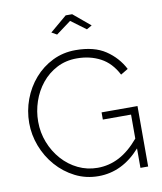

<svg xmlns="http://www.w3.org/2000/svg" viewBox="-98 -995 913 1079"><g transform="rotate(-10 358.5 -456.0)"><path d="M377 5Q305 5 244 -26Q183 -57 138 -108.5Q93 -160 68.5 -224.5Q44 -289 44 -356Q44 -426 68 -490.5Q92 -555 136 -605.5Q180 -656 240 -685.5Q300 -715 371 -715Q477 -715 542 -671.5Q607 -628 642 -560L600 -535Q564 -605 504.5 -636.5Q445 -668 370 -668Q307 -668 256 -641.5Q205 -615 169 -570.5Q133 -526 114 -470Q95 -414 95 -355Q95 -293 117 -236.5Q139 -180 178 -136Q217 -92 269 -67Q321 -42 380 -42Q445 -42 503 -72Q561 -102 616 -167V-304H455V-345H660V0H616V-111Q513 5 377 5ZM255 -836 351 -917H388L485 -836L455 -819L370 -882L285 -819Z"/></g></svg>

Font: Raleway Light
Style: Regular
Weight: 300
Designer: Matt McInerney, Pablo Impallari, Rodrigo Fuenzalida
Foundry: Matt McInerney, Pablo Impallari, Rodrigo Fuenzalida
Version: Version 4.026